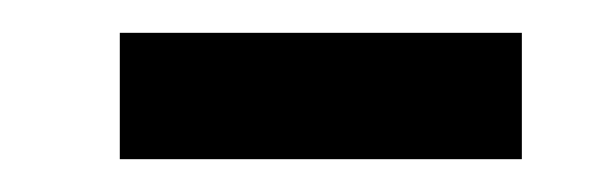

<svg xmlns="http://www.w3.org/2000/svg" viewBox="-20 -311 368 117"><path d="M53 -214V-291H298V-214Z"/></svg>

Font: Source Serif Pro SemiBold
Style: Italic
Weight: 600
Italic angle: -12°
Designer: Frank Grießhammer
Foundry: Adobe Systems Incorporated
Version: Version 3.001;hotconv 1.0.111;makeotfexe 2.5.65597